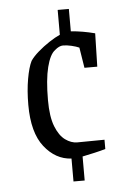

<svg xmlns="http://www.w3.org/2000/svg" viewBox="-48 -613 455 701"><g transform="rotate(-5 179.0 -262.5)"><path d="M193 52V-32Q135 -35 94 -87Q53 -139 53 -241Q53 -293 60.5 -335.5Q68 -378 79 -400Q89 -415 108.5 -432Q128 -449 150 -463.5Q172 -478 190 -486V-577H231V-495Q273 -492 319 -480L316 -358H269L257 -433Q246 -438 229 -442Q212 -446 198 -446Q184 -446 168 -432Q149 -418 137.5 -372.5Q126 -327 126 -252Q126 -191 140 -155.5Q154 -120 175.5 -104.5Q197 -89 219 -89L319 -90V-56Q302 -51 278 -45.5Q254 -40 234 -36V52Z"/></g></svg>

Font: Grenze Gotisch Light
Style: Regular
Weight: 300
Designer: Renata Polastri
Foundry: Omnibus-Type
Version: Version 1.001